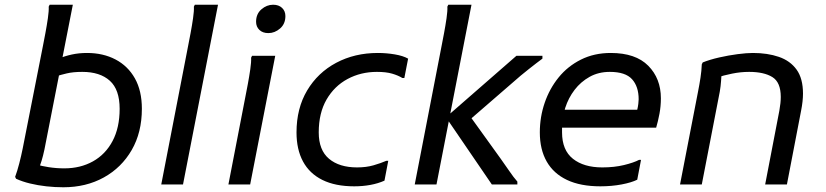

<svg xmlns="http://www.w3.org/2000/svg" viewBox="-20 -780 3492 812"><path d="M248 12Q212 12 176 8Q140 4 107 -4Q74 -12 48 -24L44 -32Q53 -56 61.5 -89Q70 -122 76 -152L162 -588Q166 -608 172 -640Q178 -672 182.5 -703Q187 -734 186 -752L190 -760H288L168 -148Q162 -120 156 -100.5Q150 -81 144 -68L136 -84Q154 -78 186 -73Q218 -68 252 -68Q320 -68 373 -97.5Q426 -127 456 -183.5Q486 -240 486 -320Q486 -401 444.5 -438.5Q403 -476 328 -476Q289 -476 262 -469.5Q235 -463 220 -458L228 -532Q254 -543 284 -549.5Q314 -556 348 -556Q416 -556 468.5 -528.5Q521 -501 550.5 -448.5Q580 -396 580 -320Q580 -220 537 -145.5Q494 -71 419 -29.5Q344 12 248 12Z M662 0 776 -588Q780 -608 786 -640Q792 -672 796.5 -703Q801 -734 800 -752L804 -760H902L754 0Z M1115 -640Q1091 -640 1077 -653.5Q1063 -667 1063 -688Q1063 -721 1085.5 -740.5Q1108 -760 1135 -760Q1159 -760 1173 -746.5Q1187 -733 1187 -712Q1187 -679 1164.5 -659.5Q1142 -640 1115 -640ZM946 0 1018 -372Q1022 -392 1028 -424Q1034 -456 1038.5 -487Q1043 -518 1042 -536L1046 -544H1144L1038 0Z M1234 -220Q1234 -322 1279 -397.5Q1324 -473 1402 -514.5Q1480 -556 1578 -556Q1614 -556 1649.5 -550Q1685 -544 1706 -532L1690 -450H1682Q1664 -461 1638.5 -468.5Q1613 -476 1574 -476Q1506 -476 1450 -446Q1394 -416 1361 -359Q1328 -302 1328 -220Q1328 -145 1371.5 -108.5Q1415 -72 1490 -72Q1529 -72 1560 -81Q1591 -90 1614 -100H1622L1606 -16Q1579 -4 1546.5 2Q1514 8 1478 8Q1398 8 1343.5 -19Q1289 -46 1261.5 -97Q1234 -148 1234 -220Z M2164 -544H2274V-532Q2263 -524 2248 -512.5Q2233 -501 2216 -487.5Q2199 -474 2182 -460L1950 -259L1954 -308L2098 -108Q2114 -86 2133 -58Q2152 -30 2168 -12V0H2060L1866 -284ZM1826 0H1734L1848 -588Q1852 -608 1858 -640Q1864 -672 1868.5 -703Q1873 -734 1872 -752L1876 -760H1974Z M2519 8Q2435 8 2378 -19Q2321 -46 2292 -97Q2263 -148 2263 -220Q2263 -285 2283.5 -345Q2304 -405 2342.5 -452.5Q2381 -500 2437 -528Q2493 -556 2563 -556Q2668 -556 2721.5 -502Q2775 -448 2775 -364Q2775 -331 2769 -299Q2763 -267 2755 -240H2327V-316H2675Q2678 -328 2679.5 -340.5Q2681 -353 2681 -360Q2681 -414 2653 -445Q2625 -476 2559 -476Q2511 -476 2473.5 -455Q2436 -434 2410 -400Q2384 -366 2370.5 -324Q2357 -282 2357 -240V-220Q2357 -145 2403 -108.5Q2449 -72 2527 -72Q2578 -72 2619 -82Q2660 -92 2683 -104H2691L2675 -20Q2651 -8 2609 0Q2567 8 2519 8Z M2856 0 2932 -392Q2938 -422 2942.5 -451.5Q2947 -481 2948 -508L2952 -516Q2982 -528 3021.5 -537Q3061 -546 3099.5 -551Q3138 -556 3164 -556Q3226 -556 3274 -539.5Q3322 -523 3349 -485.5Q3376 -448 3376 -384Q3376 -369 3374 -350.5Q3372 -332 3368 -312L3308 0H3216L3276 -312Q3279 -329 3280.5 -343Q3282 -357 3282 -370Q3282 -432 3246.5 -454Q3211 -476 3148 -476Q3112 -476 3075.5 -468.5Q3039 -461 3012 -452L3032 -476Q3031 -459 3029.5 -437Q3028 -415 3024 -392L2948 0Z"/></svg>

Font: Kufam
Style: Italic
Weight: 400
Italic angle: -11°
Designer: Artur Schmal
Foundry: Original Type
Version: Version 1.301; ttfautohint (v1.8.3)